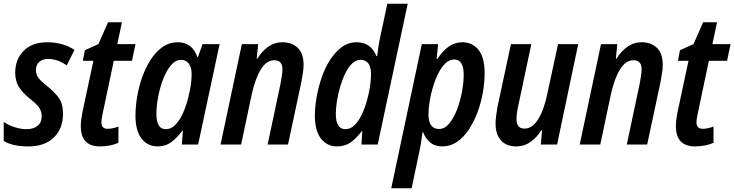

<svg xmlns="http://www.w3.org/2000/svg" viewBox="-23 -780 3962 1036"><path d="M130 10Q86 10 53.5 2.5Q21 -5 -3 -19V-122Q22 -105 55.5 -94Q89 -83 120 -83Q157 -83 179.5 -101Q202 -119 202 -153Q202 -177 190 -196.5Q178 -216 139 -247Q97 -280 78 -312.5Q59 -345 59 -388Q59 -459 104.5 -505.5Q150 -552 232 -552Q275 -552 312.5 -541Q350 -530 379 -511L337 -427Q288 -462 236 -462Q207 -462 189 -446Q171 -430 171 -403Q171 -380 182.5 -362.5Q194 -345 230 -317Q272 -283 294.5 -251.5Q317 -220 317 -166Q317 -86 267.5 -38Q218 10 130 10Z M517 10Q413 10 413 -99Q413 -129 421 -171L481 -452H424L435 -509L508 -542L560 -660H635L610 -542H708L689 -452H591L530 -163Q528 -151 526 -140Q524 -129 524 -120Q524 -85 558 -85Q570 -85 585 -88Q600 -91 616 -97V-10Q596 0 568.5 5Q541 10 517 10Z M828 10Q774 10 741 -32Q708 -74 708 -156Q708 -204 717 -258Q726 -312 744.5 -364Q763 -416 790.5 -458.5Q818 -501 854.5 -526.5Q891 -552 936 -552Q1014 -552 1042 -472H1045L1070 -542H1162L1046 0H958L964 -75H961Q933 -37 901.5 -13.5Q870 10 828 10ZM871 -83Q901 -83 925 -108.5Q949 -134 966 -173.5Q983 -213 993 -255Q1003 -295 1007 -324.5Q1011 -354 1011 -381Q1011 -416 996 -436.5Q981 -457 954 -457Q924 -457 899.5 -428Q875 -399 857.5 -353.5Q840 -308 830.5 -258Q821 -208 821 -166Q821 -83 871 -83Z M1167 0 1282 -542H1370L1362 -463H1365Q1390 -503 1424 -527.5Q1458 -552 1501 -552Q1551 -552 1583 -522.5Q1615 -493 1615 -430Q1615 -411 1611.5 -387Q1608 -363 1603 -337L1531 0H1421L1490 -325Q1494 -347 1497.5 -368.5Q1501 -390 1501 -406Q1501 -455 1457 -455Q1415 -455 1384.5 -405.5Q1354 -356 1335 -270L1278 0Z M1796 10Q1742 10 1709 -32Q1676 -74 1676 -156Q1676 -203 1685.5 -256.5Q1695 -310 1713 -362.5Q1731 -415 1758.5 -457.5Q1786 -500 1821.5 -526Q1857 -552 1902 -552Q1941 -552 1968 -532Q1995 -512 2008 -477H2012Q2015 -501 2019 -528Q2023 -555 2028 -578L2067 -760H2177L2015 0H1927L1932 -72H1929Q1900 -34 1869.5 -12Q1839 10 1796 10ZM1841 -83Q1868 -83 1890 -104.5Q1912 -126 1928.5 -160.5Q1945 -195 1956.5 -235.5Q1968 -276 1973.5 -314Q1979 -352 1979 -380Q1979 -417 1965 -437Q1951 -457 1922 -457Q1897 -457 1876.5 -437Q1856 -417 1840 -384Q1824 -351 1812.5 -312Q1801 -273 1795 -234.5Q1789 -196 1789 -165Q1789 -83 1841 -83Z M2088 236 2253 -542H2341L2333 -462H2337Q2365 -505 2398 -528.5Q2431 -552 2472 -552Q2525 -552 2558.5 -511.5Q2592 -471 2592 -385Q2592 -336 2582.5 -281.5Q2573 -227 2554 -175.5Q2535 -124 2507.5 -82Q2480 -40 2443.5 -15Q2407 10 2363 10Q2324 10 2298.5 -11Q2273 -32 2260 -67H2257Q2253 -39 2249 -12Q2245 15 2240 37L2198 236ZM2346 -84Q2376 -84 2400.5 -113Q2425 -142 2442.5 -187.5Q2460 -233 2469.5 -283.5Q2479 -334 2479 -377Q2479 -459 2428 -459Q2402 -459 2380.5 -438.5Q2359 -418 2342 -384Q2325 -350 2313 -310Q2301 -270 2295 -231.5Q2289 -193 2289 -163Q2289 -84 2346 -84Z M2764 10Q2709 10 2680 -22.5Q2651 -55 2651 -113Q2651 -131 2654 -155Q2657 -179 2661 -202L2734 -542H2844L2774 -212Q2764 -168 2764 -137Q2764 -86 2807 -86Q2849 -86 2880.5 -136Q2912 -186 2930 -273L2988 -542H3097L2983 0H2895L2902 -77H2898Q2873 -38 2839.5 -14Q2806 10 2764 10Z M3105 0 3220 -542H3308L3300 -463H3303Q3328 -503 3362 -527.5Q3396 -552 3439 -552Q3489 -552 3521 -522.5Q3553 -493 3553 -430Q3553 -411 3549.5 -387Q3546 -363 3541 -337L3469 0H3359L3428 -325Q3432 -347 3435.5 -368.5Q3439 -390 3439 -406Q3439 -455 3395 -455Q3353 -455 3322.5 -405.5Q3292 -356 3273 -270L3216 0Z M3728 10Q3624 10 3624 -99Q3624 -129 3632 -171L3692 -452H3635L3646 -509L3719 -542L3771 -660H3846L3821 -542H3919L3900 -452H3802L3741 -163Q3739 -151 3737 -140Q3735 -129 3735 -120Q3735 -85 3769 -85Q3781 -85 3796 -88Q3811 -91 3827 -97V-10Q3807 0 3779.5 5Q3752 10 3728 10Z"/></svg>

Font: Noto Sans Condensed SemiBold
Style: Italic
Weight: 600
Width: 3
Italic angle: -12°
Designer: Monotype Design Team
Foundry: Monotype Imaging Inc.
Version: Version 2.013; ttfautohint (v1.8.4.7-5d5b)